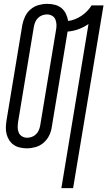

<svg xmlns="http://www.w3.org/2000/svg" viewBox="-20 -763 558 998"><path d="M299 215 440 -638Q415 -621 387.5 -611Q360 -601 332 -599Q331 -598 331 -598Q331 -598 331 -597L249 -102Q246 -80 235.5 -58.5Q225 -37 206.5 -21Q188 -5 165 1.5Q142 8 120 8Q102 8 84 4Q66 0 52 -9.5Q38 -19 28.5 -33.5Q19 -48 14.5 -65Q10 -82 10.5 -100.5Q11 -119 14 -138L96 -633Q100 -655 110 -676.5Q120 -698 138.5 -714Q157 -730 180 -736.5Q203 -743 225 -743Q246 -743 265.5 -738Q285 -733 299.5 -721Q314 -709 322.5 -691.5Q331 -674 334 -654Q352 -656 369.5 -663Q387 -670 403 -680.5Q419 -691 432.5 -705Q446 -719 456 -735H518L360 215ZM121 -47Q133 -47 145.5 -51.5Q158 -56 167.5 -65.5Q177 -75 182 -87Q187 -99 189 -111L271 -606Q274 -621 273.5 -635Q273 -649 268 -661.5Q263 -674 251 -681Q239 -688 224 -688Q212 -688 199.5 -683.5Q187 -679 177.5 -669.5Q168 -660 163 -648Q158 -636 156 -624L74 -129Q72 -114 72 -100Q72 -86 77.5 -73.5Q83 -61 95 -54Q107 -47 121 -47Z"/></svg>

Font: Iosevka SS04 Light
Style: Italic
Weight: 300
Italic angle: -9°
Monospace: yes
Designer: Belleve Invis
Foundry: Belleve Invis
Version: Version 19.0.0; ttfautohint (v1.8.4)